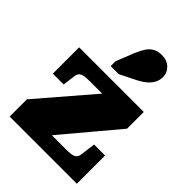

<svg xmlns="http://www.w3.org/2000/svg" viewBox="-238 -950 1063 1063"><g transform="rotate(45 293.5 -418.5)"><path d="M255 -69 242 -92H381Q403 -92 418 -93.5Q433 -95 443 -99.5Q453 -104 458.5 -113Q464 -122 465 -136L476 -221H562V0H36V-135L329 -476L404 -452H214Q192 -452 177.5 -450.5Q163 -449 153 -444.5Q143 -440 137.5 -431.5Q132 -423 131 -409L122 -337H37V-543H543V-412ZM276 -737Q288 -766 302.5 -789Q317 -812 338.5 -824.5Q360 -837 391 -837Q432 -837 457 -813Q482 -789 482 -755Q482 -731 471.5 -710.5Q461 -690 441.5 -673Q422 -656 395 -642L297 -593H234V-631Z"/></g></svg>

Font: Roboto Serif Black
Style: Regular
Weight: 900
Designer: Greg Gazdowicz
Foundry: Commercial Type
Version: Version 1.008